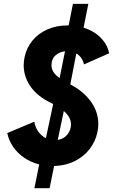

<svg xmlns="http://www.w3.org/2000/svg" viewBox="-20 -861 591 1005"><path d="M185.1 -0.5Q140.6 -11.7 105.5 -36.1Q70.3 -60.5 47.9 -93.8Q25.4 -127 18.1 -164.6L159.7 -224.1Q163.6 -196.8 179.7 -173.3Q195.8 -149.9 220.2 -137.7L258.3 -316.4L230 -331.1Q167 -365.2 135.5 -414.6Q104 -463.9 104 -519.5Q104 -539.6 108.9 -563Q119.1 -610.4 149.2 -647.7Q179.2 -685.1 226.8 -706.5Q274.4 -728 334.5 -728H339.4L361.8 -840.8H442.4L417.5 -716.3Q472.2 -699.2 507.3 -663.3Q542.5 -627.4 551.3 -582L419.4 -523.9Q416 -541.5 405.8 -556.6Q395.5 -571.8 379.4 -581.1L348.1 -419.4L366.2 -409.2Q426.3 -373.5 460.4 -322.5Q494.6 -271.5 494.6 -211.9Q494.6 -192.4 490.2 -170.9Q480.5 -121.6 449.7 -81.5Q418.9 -41.5 371.1 -17.6Q323.2 6.3 263.2 7.8L239.7 124H160.2ZM292 -452.1 320.3 -592.8Q291 -589.4 270.3 -571Q249.5 -552.7 249.5 -520Q249.5 -499 260.5 -482.9Q271.5 -466.8 292 -452.1ZM351.6 -209.5Q351.6 -247.6 314 -279.8L282.2 -128.4Q314.5 -133.8 333 -157.2Q351.6 -180.7 351.6 -209.5Z"/></svg>

Font: Reddit Sans Fudge ExBold Italic
Style: Regular
Weight: 800
Italic angle: -11.25°
Designer: Stephen Hutchings
Version: Version 1.013